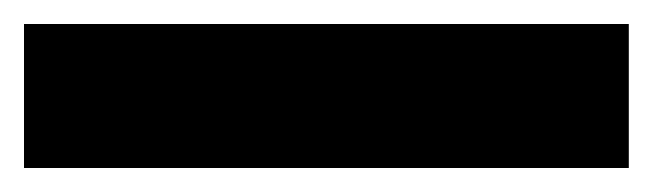

<svg xmlns="http://www.w3.org/2000/svg" viewBox="-22 45 544 160"><path d="M502 185H-2V65H502Z"/></svg>

Font: Noto Sans Hebrew Black
Style: Regular
Weight: 900
Designer: Monotype Design Team
Foundry: Monotype Imaging Inc.
Version: Version 2.003